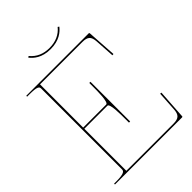

<svg xmlns="http://www.w3.org/2000/svg" viewBox="-259 -1042 1163 1163"><g transform="rotate(-45 322.5 -460.0)"><path d="M330 -865C279.5 -865 237.5 -881.5 205.5 -920.5L197 -914.5C217 -889.5 254.5 -855 330 -855C403.5 -855 442 -888 463 -914.5L454.5 -920.5C424.5 -883.5 382.5 -865 330 -865ZM25 -760V-752.5H45C111 -752.5 120 -743 120 -727.5V-35.5C120 -21 113.5 -7.5 45 -7.5H25V0H600C601.5 0 605 -1 605 -4.5L617.5 -194.5L607.5 -195.5L599.5 -68.5C596.5 -26 581.5 -10 536 -10H132.5V-370H330C350 -370 350 -279 350 -235V-205H360V-545H350V-515C350 -474 350 -380 330 -380H132.5L133 -750H496C540 -750 556.5 -735.5 559.5 -691.5L567.5 -564.5L577.5 -565.5L565 -755.5C565 -757 563.5 -760 560 -760Z"/></g></svg>

Font: ZnikomitSC
Style: Regular
Weight: 100
Designer: gluk
Foundry: gluk
Version: Version 0.55